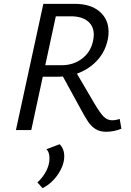

<svg xmlns="http://www.w3.org/2000/svg" viewBox="-20 -678 685 1001"><path d="M613 -7Q574 9 533 9Q500 9 477.5 -5.5Q455 -20 439 -44Q423 -68 395 -120L308 -279Q299 -278 281 -278H203L143 0H63L206 -658H368Q452 -658 499 -618Q546 -578 546 -512Q546 -485 539 -460Q524 -401 482 -358Q440 -315 381 -294L469 -144Q500 -91 519.5 -71Q539 -51 564 -51Q584 -51 604 -58ZM302 -338Q361 -338 406 -371Q451 -404 464 -460Q469 -482 469 -496Q469 -542 437.5 -567.5Q406 -593 350 -593H271L216 -338ZM175 273Q203 248 220.5 214.5Q238 181 238 147Q238 115 222 100L291 74Q315 98 315 137Q315 181 283.5 229Q252 277 202 303Z"/></svg>

Font: Ysabeau Medium
Style: Italic
Weight: 500
Italic angle: -12°
Designer: Christian Thalmann (Catharsis Fonts)
Version: Version 0.003